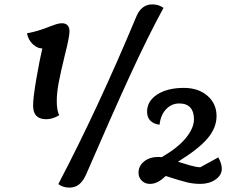

<svg xmlns="http://www.w3.org/2000/svg" viewBox="-20 -816 1089 876"><path d="M173 -595Q150 -595 129.5 -614.5Q109 -634 103 -664Q153 -673 207 -695Q222 -701 236.5 -705.5Q251 -710 262 -710Q297 -710 297 -672Q297 -658 290.5 -627Q284 -596 275 -561Q257 -487 248 -440Q239 -393 239 -355Q239 -313 250 -290Q219 -272 191 -272Q131 -272 131 -334Q131 -370 145.5 -454.5Q160 -539 173 -595ZM601 -738Q624 -796 675 -796Q704 -796 726 -780Q657 -654 574 -473.5Q491 -293 372 -18Q358 12 340 26Q322 40 297 40Q267 40 246 24Q427 -321 601 -738ZM992 -46Q992 -17 963.5 3Q935 23 894 23Q862 23 831.5 15.5Q801 8 736 -13Q716 6 699 14.5Q682 23 664 23Q642 23 627 8.5Q612 -6 612 -28Q612 -59 637.5 -79.5Q663 -100 703 -100Q713 -100 718 -99Q792 -142 828.5 -187Q865 -232 865 -272Q865 -307 848 -325.5Q831 -344 798 -344Q763 -344 738 -318Q713 -292 708 -247Q681 -250 666 -265.5Q651 -281 651 -306Q651 -355 697.5 -385Q744 -415 819 -415Q885 -415 926.5 -379Q968 -343 968 -287Q968 -233 927.5 -185Q887 -137 792 -78Q820 -69 848.5 -61Q877 -53 894 -53L976 -98Q992 -69 992 -46Z"/></svg>

Font: Lemonada
Style: Regular
Weight: 400
Designer: Mohamed Gaber (Arabic) Eduardo Tunni (Latin)
Foundry: Kief Type Foundry
Version: Version 3.006